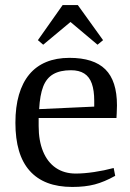

<svg xmlns="http://www.w3.org/2000/svg" viewBox="-20 -729 514 760"><path d="M266 11Q210 11 168 -5Q126 -21 97.5 -53Q69 -85 55 -132.5Q41 -180 41 -243Q41 -306 55 -354Q69 -402 96 -434.5Q123 -467 163 -483.5Q203 -500 255 -500Q351 -500 397 -454.5Q443 -409 443 -312Q443 -304 442.5 -296Q442 -288 442 -280Q442 -272 441 -262H133V-230Q133 -172 150.5 -129.5Q168 -87 201 -64.5Q234 -42 280 -42Q312 -42 352.5 -48Q393 -54 430 -64L436 -33Q393 -9 355 1Q317 11 266 11ZM135 -297 353 -307V-330Q353 -371 343.5 -398Q334 -425 313.5 -438Q293 -451 261 -451Q218 -451 191 -435.5Q164 -420 151 -386.5Q138 -353 135 -297ZM151 -552 130 -570 228 -709H288L388 -570L366 -552L259 -642Z"/></svg>

Font: Manuale
Style: Regular
Weight: 400
Designer: Eduardo Tunni / Pablo Cosgaya
Foundry: Eduardo Tunni / Pablo Cosgaya
Version: Version 1.002